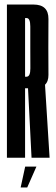

<svg xmlns="http://www.w3.org/2000/svg" viewBox="-20 -695 248 846"><path d="M10.5 0H90.5V-306H128Q194 -306 193.5 -365Q193 -424 193 -485.5Q193 -547.5 193.5 -611.2Q194 -675 127.5 -675H10.5ZM119 0H198.5L178 -327L103 -314.5ZM90.5 -357V-615.5H97Q113.5 -615.5 113.5 -578.2Q113.5 -541 113.5 -485.5Q113.5 -431 113.8 -394Q114 -357 97 -357ZM71 131H100L140.5 39H91Z"/></svg>

Font: Anybody UltraCondensed
Style: Regular
Weight: 400
Width: 1
Version: Version 1.113;gftools[0.9.25]